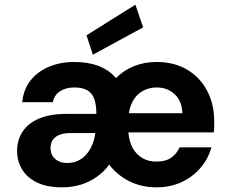

<svg xmlns="http://www.w3.org/2000/svg" viewBox="-20 -789 983 821"><path d="M245 12Q180 12 137.5 -9Q95 -30 74 -65.5Q53 -101 53 -144Q53 -190 76.5 -226Q100 -262 147 -282Q194 -302 265 -302H392Q392 -340 383.5 -365Q375 -390 354 -402.5Q333 -415 298 -415Q262 -415 237 -399Q212 -383 206 -352H75Q80 -405 109.5 -443.5Q139 -482 188 -503Q237 -524 298 -524Q358 -524 402.5 -506.5Q447 -489 476 -455Q508 -488 552.5 -506Q597 -524 649 -524Q725 -524 780.5 -491Q836 -458 866 -400.5Q896 -343 896 -270Q896 -260 896 -248Q896 -236 894 -223H529Q532 -184 547.5 -156Q563 -128 589 -113Q615 -98 648 -98Q689 -98 712.5 -115Q736 -132 748 -159H884Q871 -111 838 -72Q805 -33 757 -10.5Q709 12 649 12Q585 12 533 -14Q481 -40 447 -85Q425 -55 394 -33Q363 -11 326 0.5Q289 12 245 12ZM268 -92Q300 -92 325 -108Q350 -124 366 -152.5Q382 -181 387 -216V-220H282Q252 -220 233 -212Q214 -204 205 -189.5Q196 -175 196 -156Q196 -136 205 -122Q214 -108 230 -100Q246 -92 268 -92ZM531 -305H760Q758 -357 727 -386Q696 -415 650 -415Q621 -415 596 -403Q571 -391 554 -366.5Q537 -342 531 -305ZM377 -555 350 -638 559 -769 592 -672Z"/></svg>

Font: DM Sans 12pt
Style: Bold
Weight: 700
Version: Version 4.004;gftools[0.9.30]